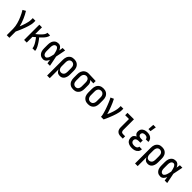

<svg xmlns="http://www.w3.org/2000/svg" viewBox="434 -2586 4632 4632"><g transform="rotate(45 2750.0 -270.0)"><path d="M190 215V0Q190 -43 183 -85.5Q176 -128 165 -170Q154 -212 139 -252.5Q124 -293 106.5 -332.5Q89 -372 69.5 -410.5Q50 -449 27 -485L103 -528Q130 -485 153 -440Q176 -395 196 -348.5Q216 -302 232.5 -254Q249 -206 260 -156Q275 -194 289 -232Q303 -270 314.5 -309Q326 -348 334.5 -387.5Q343 -427 343 -468V-520H433V-468Q433 -427 424 -386.5Q415 -346 403 -306.5Q391 -267 376.5 -228Q362 -189 346.5 -151Q331 -113 314.5 -75Q298 -37 280 0V215Z M567 0V-520H657V-290Q671 -302 686 -314Q701 -326 715 -338.5Q729 -351 743 -364Q757 -377 770 -391Q783 -405 795.5 -419.5Q808 -434 818.5 -449.5Q829 -465 836 -483Q843 -501 843 -520H933Q933 -497 924.5 -475.5Q916 -454 904 -435Q892 -416 877.5 -398Q863 -380 847 -363.5Q831 -347 814.5 -331.5Q798 -316 781 -300Q799 -278 816.5 -255Q834 -232 850 -208Q866 -184 881 -159.5Q896 -135 909 -109.5Q922 -84 931.5 -56.5Q941 -29 941 0H851Q851 -24 843.5 -46.5Q836 -69 826 -90.5Q816 -112 804 -132.5Q792 -153 778.5 -173Q765 -193 751.5 -212Q738 -231 723 -250Q707 -236 690 -222.5Q673 -209 657 -195V0Z M1221 8Q1195 8 1170 2Q1145 -4 1124.5 -19Q1104 -34 1089 -55Q1074 -76 1065.5 -100Q1057 -124 1054 -149.5Q1051 -175 1051 -200V-320Q1051 -345 1054 -370.5Q1057 -396 1065.5 -420Q1074 -444 1089 -465Q1104 -486 1124.5 -501Q1145 -516 1170 -522Q1195 -528 1221 -528Q1243 -528 1263.5 -519Q1284 -510 1299.5 -495Q1315 -480 1326.5 -461Q1338 -442 1347 -422Q1351 -447 1354.5 -471.5Q1358 -496 1362 -520H1447Q1434 -456 1422 -391.5Q1410 -327 1396 -263Q1410 -198 1423 -132Q1436 -66 1449 0H1364Q1360 -26 1356 -51.5Q1352 -77 1348 -103Q1339 -82 1328 -62.5Q1317 -43 1301 -27Q1285 -11 1264 -1.5Q1243 8 1221 8ZM1221 -72Q1240 -72 1255 -85.5Q1270 -99 1279.5 -116Q1289 -133 1295 -151.5Q1301 -170 1306 -188.5Q1311 -207 1315 -226Q1319 -245 1323 -264Q1319 -282 1315 -300.5Q1311 -319 1306 -337Q1301 -355 1294.5 -373Q1288 -391 1279 -407Q1270 -423 1254.5 -435.5Q1239 -448 1221 -448Q1207 -448 1193.5 -442.5Q1180 -437 1170.5 -426.5Q1161 -416 1155.5 -403Q1150 -390 1146.5 -376Q1143 -362 1142 -348Q1141 -334 1141 -320V-200Q1141 -186 1142 -172Q1143 -158 1146.5 -144Q1150 -130 1155.5 -117Q1161 -104 1170.5 -93.5Q1180 -83 1193.5 -77.5Q1207 -72 1221 -72Z M1567 215V-320Q1567 -346 1570.5 -372.5Q1574 -399 1584 -423Q1594 -447 1611 -468Q1628 -489 1650 -503Q1672 -517 1698 -522.5Q1724 -528 1751 -528Q1778 -528 1804.5 -522.5Q1831 -517 1854 -503.5Q1877 -490 1894.5 -469.5Q1912 -449 1922.5 -424.5Q1933 -400 1937 -373.5Q1941 -347 1941 -320V-200Q1941 -176 1938.5 -151.5Q1936 -127 1928.5 -103.5Q1921 -80 1908.5 -59Q1896 -38 1877.5 -22.5Q1859 -7 1835.5 0.5Q1812 8 1787 8Q1765 8 1744 2Q1723 -4 1706 -17Q1689 -30 1676.5 -48.5Q1664 -67 1657 -87V215ZM1751 -72Q1774 -72 1795.5 -82.5Q1817 -93 1829.5 -112Q1842 -131 1846.5 -154Q1851 -177 1851 -200V-320Q1851 -343 1846.5 -366Q1842 -389 1829.5 -408Q1817 -427 1795.5 -437.5Q1774 -448 1751 -448Q1736 -448 1721.5 -443.5Q1707 -439 1695.5 -429.5Q1684 -420 1676.5 -407Q1669 -394 1664.5 -379.5Q1660 -365 1658.5 -350Q1657 -335 1657 -320V-200Q1657 -185 1658.5 -170Q1660 -155 1664.5 -140.5Q1669 -126 1676.5 -113Q1684 -100 1695.5 -90.5Q1707 -81 1721.5 -76.5Q1736 -72 1751 -72Z M2249 8Q2222 8 2195.5 2.5Q2169 -3 2146 -16.5Q2123 -30 2105.5 -50.5Q2088 -71 2077.5 -95.5Q2067 -120 2063 -146.5Q2059 -173 2059 -200V-320Q2059 -346 2062.5 -371.5Q2066 -397 2076 -420.5Q2086 -444 2102 -464.5Q2118 -485 2139.5 -499Q2161 -513 2185.5 -520.5Q2210 -528 2236 -528H2250L2489 -520V-440L2377 -444Q2391 -433 2402 -419Q2413 -405 2420.5 -389Q2428 -373 2430.5 -355.5Q2433 -338 2433 -320V-200Q2433 -174 2429.5 -147.5Q2426 -121 2416 -97Q2406 -73 2389 -52Q2372 -31 2350 -17Q2328 -3 2302 2.5Q2276 8 2249 8ZM2249 -72Q2264 -72 2278.5 -76.5Q2293 -81 2304.5 -90.5Q2316 -100 2323.5 -113Q2331 -126 2335.5 -140.5Q2340 -155 2341.5 -170Q2343 -185 2343 -200V-320Q2343 -341 2339.5 -362.5Q2336 -384 2326 -403Q2316 -422 2297.5 -434Q2279 -446 2257 -448H2243Q2228 -448 2214 -442.5Q2200 -437 2188.5 -427.5Q2177 -418 2169 -405.5Q2161 -393 2156.5 -378.5Q2152 -364 2150.5 -349.5Q2149 -335 2149 -320V-200Q2149 -177 2153.5 -154Q2158 -131 2170.5 -112Q2183 -93 2204.5 -82.5Q2226 -72 2249 -72Z M2750 8Q2723 8 2696.5 2.5Q2670 -3 2647 -16.5Q2624 -30 2606 -50.5Q2588 -71 2577.5 -95.5Q2567 -120 2563 -146.5Q2559 -173 2559 -200V-320Q2559 -347 2563 -373.5Q2567 -400 2577.5 -424.5Q2588 -449 2606 -469.5Q2624 -490 2647 -503.5Q2670 -517 2696.5 -522.5Q2723 -528 2750 -528Q2777 -528 2803.5 -522.5Q2830 -517 2853 -503.5Q2876 -490 2894 -469.5Q2912 -449 2922.5 -424.5Q2933 -400 2937 -373.5Q2941 -347 2941 -320V-200Q2941 -173 2937 -146.5Q2933 -120 2922.5 -95.5Q2912 -71 2894 -50.5Q2876 -30 2853 -16.5Q2830 -3 2803.5 2.5Q2777 8 2750 8ZM2750 -72Q2765 -72 2780.5 -76Q2796 -80 2808 -89.5Q2820 -99 2829 -112Q2838 -125 2843 -139.5Q2848 -154 2849.5 -169.5Q2851 -185 2851 -200V-320Q2851 -335 2849.5 -350.5Q2848 -366 2843 -380.5Q2838 -395 2829 -408Q2820 -421 2808 -430.5Q2796 -440 2780.5 -444Q2765 -448 2750 -448Q2735 -448 2719.5 -444Q2704 -440 2692 -430.5Q2680 -421 2671 -408Q2662 -395 2657 -380.5Q2652 -366 2650.5 -350.5Q2649 -335 2649 -320V-200Q2649 -185 2650.5 -169.5Q2652 -154 2657 -139.5Q2662 -125 2671 -112Q2680 -99 2692 -89.5Q2704 -80 2719.5 -76Q2735 -72 2750 -72Z M3190 0Q3190 -33 3182.5 -64.5Q3175 -96 3166.5 -127.5Q3158 -159 3147.5 -190Q3137 -221 3126 -251.5Q3115 -282 3103 -312.5Q3091 -343 3078.5 -373Q3066 -403 3052.5 -432.5Q3039 -462 3023 -491L3103 -528Q3127 -483 3147.5 -437Q3168 -391 3186.5 -343.5Q3205 -296 3221.5 -248.5Q3238 -201 3252 -152Q3263 -177 3273.5 -202.5Q3284 -228 3293.5 -254Q3303 -280 3311.5 -306.5Q3320 -333 3326.5 -359.5Q3333 -386 3338 -413Q3343 -440 3343 -468V-520H3433V-468Q3433 -427 3424 -386.5Q3415 -346 3403 -306.5Q3391 -267 3376.5 -228Q3362 -189 3346.5 -151Q3331 -113 3314.5 -75Q3298 -37 3280 0Z M3860 0Q3839 0 3818.5 -3.5Q3798 -7 3779 -16Q3760 -25 3745 -40Q3730 -55 3721 -74Q3712 -93 3708.5 -113.5Q3705 -134 3705 -155V-440H3575V-520H3795V-155Q3795 -141 3798 -127Q3801 -113 3810 -101.5Q3819 -90 3832.5 -85Q3846 -80 3860 -80H3934V0Z M4247 8Q4224 8 4200 5Q4176 2 4153.5 -6Q4131 -14 4111 -28Q4091 -42 4077.5 -61.5Q4064 -81 4057.5 -104.5Q4051 -128 4051 -151Q4051 -171 4055.5 -190.5Q4060 -210 4072 -226Q4084 -242 4100.5 -253Q4117 -264 4135 -272Q4120 -279 4106.5 -289.5Q4093 -300 4083.5 -314Q4074 -328 4070.5 -345Q4067 -362 4067 -379Q4067 -401 4072.5 -422.5Q4078 -444 4091 -462.5Q4104 -481 4122 -494Q4140 -507 4160.5 -514.5Q4181 -522 4203 -525Q4225 -528 4247 -528Q4269 -528 4290.5 -525Q4312 -522 4332.5 -514.5Q4353 -507 4371 -494Q4389 -481 4401.5 -463.5Q4414 -446 4420.5 -425Q4427 -404 4427 -382V-380H4337V-381Q4337 -396 4329 -410.5Q4321 -425 4308 -433.5Q4295 -442 4279 -445Q4263 -448 4247 -448Q4231 -448 4215 -445Q4199 -442 4185.5 -433Q4172 -424 4164.5 -409Q4157 -394 4157 -378Q4157 -361 4165 -346.5Q4173 -332 4187 -324Q4201 -316 4217.5 -313Q4234 -310 4250 -310H4305V-230H4250Q4237 -230 4224.5 -229Q4212 -228 4200 -224.5Q4188 -221 4176.5 -215Q4165 -209 4156.5 -199.5Q4148 -190 4144.5 -177.5Q4141 -165 4141 -153Q4141 -134 4150 -116.5Q4159 -99 4175 -89Q4191 -79 4210 -75.5Q4229 -72 4247 -72Q4266 -72 4284 -75Q4302 -78 4317.5 -87Q4333 -96 4343 -111.5Q4353 -127 4353 -145H4443Q4443 -122 4436 -99.5Q4429 -77 4414.5 -58.5Q4400 -40 4380.5 -26.5Q4361 -13 4339 -5.5Q4317 2 4294 5Q4271 8 4247 8ZM4209 -600 4220 -755H4306L4279 -600Z M4567 215V-320Q4567 -346 4570.5 -372.5Q4574 -399 4584 -423Q4594 -447 4611 -468Q4628 -489 4650 -503Q4672 -517 4698 -522.5Q4724 -528 4751 -528Q4778 -528 4804.5 -522.5Q4831 -517 4854 -503.5Q4877 -490 4894.5 -469.5Q4912 -449 4922.5 -424.5Q4933 -400 4937 -373.5Q4941 -347 4941 -320V-200Q4941 -176 4938.5 -151.5Q4936 -127 4928.5 -103.5Q4921 -80 4908.5 -59Q4896 -38 4877.5 -22.5Q4859 -7 4835.5 0.5Q4812 8 4787 8Q4765 8 4744 2Q4723 -4 4706 -17Q4689 -30 4676.5 -48.5Q4664 -67 4657 -87V215ZM4751 -72Q4774 -72 4795.5 -82.5Q4817 -93 4829.5 -112Q4842 -131 4846.5 -154Q4851 -177 4851 -200V-320Q4851 -343 4846.5 -366Q4842 -389 4829.5 -408Q4817 -427 4795.5 -437.5Q4774 -448 4751 -448Q4736 -448 4721.5 -443.5Q4707 -439 4695.5 -429.5Q4684 -420 4676.5 -407Q4669 -394 4664.5 -379.5Q4660 -365 4658.5 -350Q4657 -335 4657 -320V-200Q4657 -185 4658.5 -170Q4660 -155 4664.5 -140.5Q4669 -126 4676.5 -113Q4684 -100 4695.5 -90.5Q4707 -81 4721.5 -76.5Q4736 -72 4751 -72Z M5221 8Q5195 8 5170 2Q5145 -4 5124.5 -19Q5104 -34 5089 -55Q5074 -76 5065.5 -100Q5057 -124 5054 -149.5Q5051 -175 5051 -200V-320Q5051 -345 5054 -370.5Q5057 -396 5065.5 -420Q5074 -444 5089 -465Q5104 -486 5124.5 -501Q5145 -516 5170 -522Q5195 -528 5221 -528Q5243 -528 5263.5 -519Q5284 -510 5299.5 -495Q5315 -480 5326.5 -461Q5338 -442 5347 -422Q5351 -447 5354.5 -471.5Q5358 -496 5362 -520H5447Q5434 -456 5422 -391.5Q5410 -327 5396 -263Q5410 -198 5423 -132Q5436 -66 5449 0H5364Q5360 -26 5356 -51.5Q5352 -77 5348 -103Q5339 -82 5328 -62.5Q5317 -43 5301 -27Q5285 -11 5264 -1.5Q5243 8 5221 8ZM5221 -72Q5240 -72 5255 -85.5Q5270 -99 5279.5 -116Q5289 -133 5295 -151.5Q5301 -170 5306 -188.5Q5311 -207 5315 -226Q5319 -245 5323 -264Q5319 -282 5315 -300.5Q5311 -319 5306 -337Q5301 -355 5294.5 -373Q5288 -391 5279 -407Q5270 -423 5254.5 -435.5Q5239 -448 5221 -448Q5207 -448 5193.5 -442.5Q5180 -437 5170.5 -426.5Q5161 -416 5155.5 -403Q5150 -390 5146.5 -376Q5143 -362 5142 -348Q5141 -334 5141 -320V-200Q5141 -186 5142 -172Q5143 -158 5146.5 -144Q5150 -130 5155.5 -117Q5161 -104 5170.5 -93.5Q5180 -83 5193.5 -77.5Q5207 -72 5221 -72Z"/></g></svg>

Font: Iosevka Curly Slab Medium
Style: Regular
Weight: 500
Monospace: yes
Designer: Belleve Invis
Foundry: Belleve Invis
Version: Version 22.1.2; ttfautohint (v1.8.4)